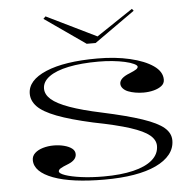

<svg xmlns="http://www.w3.org/2000/svg" viewBox="-52 -771 855 839"><g transform="rotate(-5 375.5 -351.5)"><path d="M373 15Q302 15 245.5 7.5Q189 0 149 -15Q109 -30 88.5 -50.5Q68 -71 68 -97Q68 -115 81.5 -127.5Q95 -140 117 -146.5Q139 -153 164 -153Q188 -153 209.5 -147.5Q231 -142 244 -132Q257 -122 257 -107Q257 -94 248 -84Q239 -74 222 -67Q196 -57 186.5 -51Q177 -45 177 -38Q177 -29 202.5 -20Q228 -11 272 -5Q316 1 371 1Q446 1 500.5 -12Q555 -25 584.5 -50.5Q614 -76 614 -112Q614 -138 589 -159Q564 -180 505.5 -199Q447 -218 345 -238Q246 -260 187.5 -282.5Q129 -305 104.5 -330.5Q80 -356 80 -387Q80 -446 161.5 -480.5Q243 -515 387 -515Q466 -515 530 -500Q594 -485 631.5 -459Q669 -433 669 -398Q669 -381 655.5 -370.5Q642 -360 621 -354.5Q600 -349 576 -349Q558 -349 540.5 -352Q523 -355 509 -360.5Q495 -366 486.5 -375.5Q478 -385 478 -396Q478 -421 522 -438Q544 -447 552 -452.5Q560 -458 560 -464Q560 -470 545.5 -477Q531 -484 506.5 -489.5Q482 -495 452.5 -498Q423 -501 392 -501Q315 -501 259.5 -489.5Q204 -478 174 -456Q144 -434 144 -404Q144 -378 168.5 -356.5Q193 -335 247 -315.5Q301 -296 386 -278Q497 -254 562 -232Q627 -210 655 -186Q683 -162 683 -130Q683 -96 661.5 -69Q640 -42 599.5 -23Q559 -4 502 5.5Q445 15 373 15ZM557 -718 564 -709 386 -583H347L168 -708L178 -718L397 -611Z"/></g></svg>

Font: Kalnia SemiExpanded Light
Style: Regular
Weight: 300
Width: 6
Designer: Frida Medrano
Foundry: Frida Medrano
Version: Version 1.105